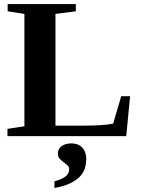

<svg xmlns="http://www.w3.org/2000/svg" viewBox="-20 -675 706 952"><path d="M356 -619 255 -606V-52H388Q494 -52 541 -62L581 -198H625L606 0H17V-36L101 -49V-606L18 -619V-655H356ZM408 116 407 119Q407 175 367 209Q326 244 250 257V224Q287 214 305 200Q323 186 323 164Q323 152 314 144Q302 134 295 129Q288 124 276 112Q267 103 267 86Q267 64 285 50Q304 36 334 36Q368 36 388 57Q408 79 408 116Z"/></svg>

Font: Libra Serif Modern
Style: Bold
Weight: 700
Designer: Stefan Peev, Context Ltd
Foundry: Ascender Corporation
Version: Version 1.000